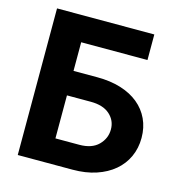

<svg xmlns="http://www.w3.org/2000/svg" viewBox="-107 -823 866 920"><g transform="rotate(15 325.5 -363.5)"><path d="M63.2 -727.3H545.8V-600.5H217V-458.5H335.2Q399.9 -458.5 451.7 -442.5Q503.6 -426.5 539.8 -396.8Q576 -367.2 595.5 -325.5Q615.1 -283.7 615.1 -232.2Q615.1 -181.1 595.5 -138.5Q576 -95.9 539.6 -65.2Q503.2 -34.4 451.5 -17.2Q399.9 0 335.2 0H63.2ZM335.2 -123.6Q397.4 -123.6 430 -156.2Q462.7 -188.9 462.7 -233.7Q462.7 -277.7 430 -307.2Q397 -337 335.2 -337H217V-123.6Z"/></g></svg>

Font: Inter P
Style: Bold
Weight: 700
Designer: Rasmus Andersson
Foundry: rsms
Version: Version 3.018;git-588b23468